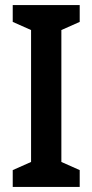

<svg xmlns="http://www.w3.org/2000/svg" viewBox="-20 -734 363 754"><path d="M293 0H30V-66L102 -98V-616L30 -648V-714H293V-648L221 -616V-98L293 -66Z"/></svg>

Font: Noto Sans Kannada Condensed SemiBold
Style: Regular
Weight: 600
Width: 3
Designer: Jelle Bosma - Monotype Design Team
Foundry: Monotype Imaging Inc.
Version: Version 2.005; ttfautohint (v1.8.4.7-5d5b)